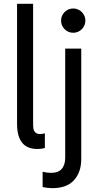

<svg xmlns="http://www.w3.org/2000/svg" viewBox="-20 -772 519 1005"><path d="M69.3 -124V-752H153.3V-122.1Q153.3 -107.4 155.3 -96.9Q157.2 -86.4 165.5 -78.4Q173.8 -70.3 191.4 -70.3Q199.2 -70.3 214.8 -74.2V2Q200.2 7.8 174.8 7.8Q69.3 7.8 69.3 -124ZM203.1 207V127Q225.1 132.8 248 132.8Q284.2 132.8 302.7 112.5Q321.3 92.3 321.3 52.7V-517.6H405.3V60.5Q405.3 129.4 367.4 171.1Q329.6 212.9 253.9 212.9Q228 212.9 203.1 207ZM299.8 -664.1Q299.8 -681.6 308.3 -696Q316.9 -710.4 331.3 -719Q345.7 -727.5 363.3 -727.5Q380.4 -727.5 395 -719Q409.7 -710.4 418.2 -695.8Q426.8 -681.2 426.8 -664.1Q426.8 -647 418.2 -632.3Q409.7 -617.7 395 -609.1Q380.4 -600.6 363.3 -600.6Q345.7 -600.6 331.3 -609.1Q316.9 -617.7 308.3 -632.1Q299.8 -646.5 299.8 -664.1Z"/></svg>

Font: Reddit Sans Fudge
Style: Regular
Weight: 400
Designer: Stephen Hutchings
Foundry: Reddit
Version: Version 1.011